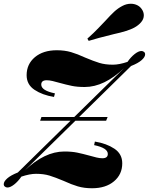

<svg xmlns="http://www.w3.org/2000/svg" viewBox="-50 -990 794 1024"><path d="M724 -700Q724 -686 705.5 -669.5Q687 -653 649 -638L372 -366H524L516 -346H352L82 -81Q188 -182 293 -182Q333 -182 362 -176Q391 -170 431 -159Q448 -154 465 -150Q482 -146 496 -146Q525 -146 525 -169Q525 -201 452 -216L456 -235Q518 -225 560 -197Q602 -169 602 -119Q602 -60 558 -23Q514 14 441 14Q399 14 365 4Q331 -6 290 -25Q245 -44 214 -53.5Q183 -63 142 -63Q109 -63 64 -48Q46 -22 25.5 -6Q5 10 -10 10Q-19 10 -24 5Q-30 1 -30 -8Q-30 -22 -11.5 -38.5Q7 -55 45 -70L326 -346H164L171 -366H346L612 -627Q506 -526 402 -526Q362 -526 333 -532Q304 -538 264 -549Q247 -554 230 -558Q213 -562 199 -562Q170 -562 170 -539Q170 -507 243 -492L238 -473Q176 -483 134 -511Q92 -539 92 -589Q92 -648 136 -685Q180 -722 253 -722Q295 -722 329 -712Q363 -702 404 -683Q449 -664 480 -654.5Q511 -645 552 -645Q585 -645 630 -660Q648 -686 668.5 -702Q689 -718 704 -718Q713 -718 718 -713Q724 -709 724 -700ZM511 -878Q540 -910 559.5 -928Q579 -946 602 -958Q624 -970 648 -970Q667 -970 683.5 -961.5Q700 -953 710 -935Q717 -922 717 -908Q717 -889 703 -872Q689 -855 665 -842Q631 -824 557 -808Q467 -786 423 -772L416 -784Q450 -814 477 -842.5Q504 -871 511 -878Z"/></svg>

Font: Playfair Display SC Black
Style: Italic
Weight: 900
Italic angle: -14°
Designer: Claus Eggers Sørensen
Foundry: Claus Eggers Sørensen
Version: Version 1.200; ttfautohint (v1.6)